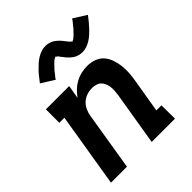

<svg xmlns="http://www.w3.org/2000/svg" viewBox="-210 -892 1020 1020"><g transform="rotate(-45 300.0 -381.5)"><path d="M31 0 100 -419H62V-520H237L224 -444Q238 -464 255 -480Q272 -496 292.5 -507Q313 -518 335 -523Q357 -528 379 -528Q407 -528 432 -519Q457 -510 473.5 -491Q490 -472 498.5 -447Q507 -422 510 -395.5Q513 -369 511 -341.5Q509 -314 504 -287L473 -101H511L512 0H337L387 -303Q389 -318 390 -332.5Q391 -347 389 -361Q387 -375 381.5 -388Q376 -401 366.5 -410Q357 -419 343 -423Q329 -427 315 -427Q295 -427 275.5 -420.5Q256 -414 241 -400.5Q226 -387 217 -368Q208 -349 205 -330L151 0ZM210 -594 137 -640Q150 -657 162 -672Q174 -687 185.5 -698.5Q197 -710 208.5 -720.5Q220 -731 234.5 -740Q249 -749 265 -754.5Q281 -760 298 -760Q303 -760 307.5 -759.5Q312 -759 317 -758Q322 -757 327 -755.5Q332 -754 336.5 -752Q341 -750 345 -747.5Q349 -745 352.5 -742.5Q356 -740 360 -736.5Q364 -733 368 -729.5Q372 -726 375 -722.5Q378 -719 381 -715.5Q384 -712 386.5 -708.5Q389 -705 391.5 -702Q394 -699 398 -694Q402 -689 405 -685.5Q408 -682 412 -680Q416 -678 415 -673Q415 -675 419.5 -676.5Q424 -678 427 -680Q430 -682 434 -685.5Q438 -689 439.5 -690.5Q441 -692 443.5 -694Q446 -696 448 -698Q450 -700 452 -702.5Q454 -705 456.5 -707.5Q459 -710 461.5 -712.5Q464 -715 467 -718Q470 -721 472.5 -724.5Q475 -728 477.5 -731.5Q480 -735 483.5 -738.5Q487 -742 490 -746Q493 -750 496 -754Q499 -758 502 -763L575 -717Q562 -700 550 -685.5Q538 -671 526.5 -659Q515 -647 503.5 -636.5Q492 -626 477.5 -617Q463 -608 447.5 -602.5Q432 -597 415 -597Q410 -597 405 -597.5Q400 -598 395 -599Q390 -600 385.5 -601.5Q381 -603 376 -605Q371 -607 367 -609.5Q363 -612 359.5 -614.5Q356 -617 352 -620.5Q348 -624 344 -627.5Q340 -631 337 -634.5Q334 -638 331 -641.5Q328 -645 325.5 -648.5Q323 -652 320.5 -655Q318 -658 314 -663Q310 -668 307.5 -672Q305 -676 300.5 -677.5Q296 -679 297 -684Q297 -682 292.5 -680.5Q288 -679 285 -677Q282 -675 278 -672Q274 -669 272.5 -667Q271 -665 268.5 -663Q266 -661 264 -659Q262 -657 260 -654.5Q258 -652 255.5 -649.5Q253 -647 250.5 -644.5Q248 -642 245 -639Q242 -636 239.5 -632.5Q237 -629 234.5 -626Q232 -623 229 -619Q226 -615 222.5 -611Q219 -607 216 -603Q213 -599 210 -594Z"/></g></svg>

Font: Iosevka Etoile
Style: Bold Italic
Weight: 700
Italic angle: -9°
Designer: Belleve Invis
Foundry: Belleve Invis
Version: Version 28.1.0; ttfautohint (v1.8.4)